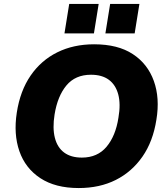

<svg xmlns="http://www.w3.org/2000/svg" viewBox="-20 -940 844 971"><path d="M65 -371Q82 -481 135 -558Q188 -635 270 -675.5Q352 -716 456 -716Q576 -716 651.5 -666.5Q727 -617 758 -530.5Q789 -444 771 -335Q754 -225 700.5 -148Q647 -71 565.5 -30Q484 11 378 11Q260 11 184 -39Q108 -89 78 -175.5Q48 -262 65 -371ZM256 -361Q245 -292 257.5 -243Q270 -194 304.5 -168.5Q339 -143 394 -143Q473 -143 519 -198Q565 -253 579 -345Q591 -414 578 -462.5Q565 -511 530.5 -536.5Q496 -562 440 -562Q361 -562 316 -508Q271 -454 256 -361ZM513 -771 537 -920H685L661 -771ZM306 -771 330 -920H479L455 -771Z"/></svg>

Font: Mulish ExtraLight Black
Style: Italic
Weight: 900
Italic angle: -9°
Version: Version 3.603